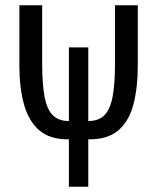

<svg xmlns="http://www.w3.org/2000/svg" viewBox="-20 -713 600 733"><path d="M243 0V-181Q171 -180 130 -215.5Q89 -251 71.5 -315Q54 -379 54 -461V-693H141V-470Q141 -393 150 -344.5Q159 -296 181 -273.5Q203 -251 243 -251V-532H317V-251Q357 -251 379 -273.5Q401 -296 410 -344.5Q419 -393 419 -470V-693H506V-461Q506 -379 489.5 -315Q473 -251 432 -215.5Q391 -180 317 -181V0Z"/></svg>

Font: Ubuntu Sans Mono
Style: Regular
Weight: 400
Monospace: yes
Designer: Dalton Maag Ltd
Foundry: Dalton Maag Ltd
Version: Version 1.006